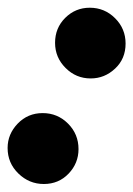

<svg xmlns="http://www.w3.org/2000/svg" viewBox="-41 -450 342 492"><path d="M191.4 -249Q153.8 -249 127 -275.9Q100.1 -302.7 100.1 -340.3Q100.1 -378.4 126.2 -404.3Q152.3 -430.2 189 -430.2Q227.1 -430.2 253.9 -403.3Q280.8 -376.5 280.8 -338.4Q280.8 -299.3 253.9 -274.2Q227.1 -249 191.4 -249ZM71.3 21.5Q33.7 21.5 6.1 -5.4Q-21.5 -32.2 -21.5 -70.8Q-21.5 -106.4 4.4 -133.3Q30.3 -160.2 68.4 -160.2Q106.4 -160.2 133.3 -133.3Q160.2 -106.4 160.2 -67.9Q160.2 -31.7 134.8 -5.1Q109.4 21.5 71.3 21.5Z"/></svg>

Font: Elstob ExtraBold
Style: Italic
Weight: 800
Italic angle: -20°
Designer: Peter S. Baker
Version: Version 1.015